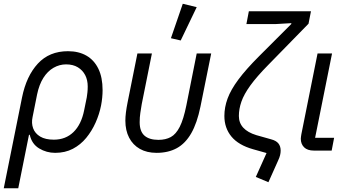

<svg xmlns="http://www.w3.org/2000/svg" viewBox="-48 -800 1846 1020"><path d="M-28 200 69 -282Q92 -396 153 -462Q214 -528 313 -528Q370 -528 411 -504.5Q452 -481 474.5 -435Q497 -389 497 -321Q497 -302 495 -281.5Q493 -261 489 -240Q480 -194 460 -149Q440 -104 410 -67.5Q380 -31 339 -9.5Q298 12 245 12Q199 12 160 -11.5Q121 -35 110 -84H106L49 200ZM238 -58Q301 -58 342.5 -98.5Q384 -139 399 -214L413 -283Q415 -296 416.5 -309.5Q418 -323 418 -341Q418 -375 404.5 -401Q391 -427 365.5 -442.5Q340 -458 303 -458Q268 -458 236.5 -440Q205 -422 182.5 -386.5Q160 -351 149 -298L125 -178Q118 -146 128 -118.5Q138 -91 165.5 -74.5Q193 -58 238 -58Z M759 -516 705 -247Q701 -223 697.5 -200Q694 -177 694 -151Q694 -102 719.5 -79.5Q745 -57 794 -57Q832 -57 859.5 -72Q887 -87 907 -126.5Q927 -166 942 -240L997 -516H1074L1017 -234Q999 -146 968 -92Q937 -38 891.5 -13Q846 12 784 12Q732 12 695 -9Q658 -30 638 -68.5Q618 -107 618 -159Q618 -179 621 -203Q624 -227 630 -257L682 -516ZM997 -762 912 -585 860 -597 923 -780Z M1261 -672 1274 -740H1604L1591 -674L1376 -454Q1316 -393 1282 -346Q1248 -299 1234.5 -260Q1221 -221 1221 -184Q1221 -147 1244.5 -121.5Q1268 -96 1314 -82L1392 -60Q1419 -53 1431 -38Q1443 -23 1443 0Q1443 12 1440 24.5Q1437 37 1429 54L1378 168L1311 140L1368 13L1297 -7Q1219 -29 1181.5 -74.5Q1144 -120 1144 -184Q1144 -230 1161 -276.5Q1178 -323 1218.5 -377.5Q1259 -432 1328 -501L1499 -672L1500 -677L1414 -672Z M1727 -68 1714 0H1620Q1585 0 1567.5 -17.5Q1550 -35 1550 -63Q1550 -68 1551 -74Q1552 -80 1553 -87L1639 -516H1716L1626 -68Z"/></svg>

Font: IBM Plex Sans
Style: Italic
Weight: 400
Italic angle: -11.31°
Designer: Mike Abbink, Paul van der Laan, Pieter van Rosmalen
Foundry: Bold Monday
Version: Version 3.201